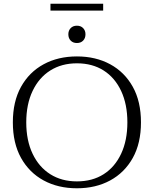

<svg xmlns="http://www.w3.org/2000/svg" viewBox="-20 -998 825 1031"><path d="M393 13Q292 13 214.5 -29Q137 -71 93 -150Q49 -229 49 -341Q49 -453 93 -532Q137 -611 214.5 -653Q292 -695 393 -695Q494 -695 571.5 -653Q649 -611 693 -532Q737 -453 737 -341Q737 -229 693 -150Q649 -71 571.5 -29Q494 13 393 13ZM393 -24Q476 -24 536.5 -62.5Q597 -101 630.5 -172.5Q664 -244 664 -341Q664 -438 630.5 -509.5Q597 -581 536.5 -619.5Q476 -658 393 -658Q311 -658 250 -619.5Q189 -581 155 -509.5Q121 -438 121 -341Q121 -244 155 -172.5Q189 -101 250 -62.5Q311 -24 393 -24ZM393 -767Q372 -767 359.5 -780Q347 -793 347 -814Q347 -834 359.5 -847Q372 -860 393 -860Q414 -860 426.5 -847Q439 -834 439 -814Q439 -793 426.5 -780Q414 -767 393 -767ZM251 -941V-978H534V-941Z"/></svg>

Font: Montagu Slab 144pt Light
Style: Regular
Weight: 300
Designer: Florian Karsten
Foundry: Florian Karsten
Version: Version 1.000